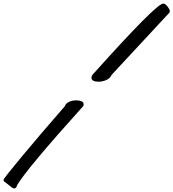

<svg xmlns="http://www.w3.org/2000/svg" viewBox="-323 -722 976 1081"><path d="M-299 300Q-303 298 -303 290.5Q-303 283 -199 158Q-95 33 42 -124Q47 -140 65.5 -148.5Q84 -157 106 -157Q148 -157 148 -134Q148 -130 145 -124Q-173 229 -227 321Q-231 339 -243 339Q-249 339 -254 335ZM596 -702Q607 -702 620 -685.5Q633 -669 633 -661Q633 -653 630 -650L305 -300Q298 -282 276.5 -272Q255 -262 232 -262Q192 -262 192 -285Q192 -292 197 -300Q557 -702 596 -702Z"/></svg>

Font: Mr Dafoe
Style: Regular
Weight: 400
Designer: Alejandro Paul
Foundry: Alejandro Paul
Version: Version 1.000